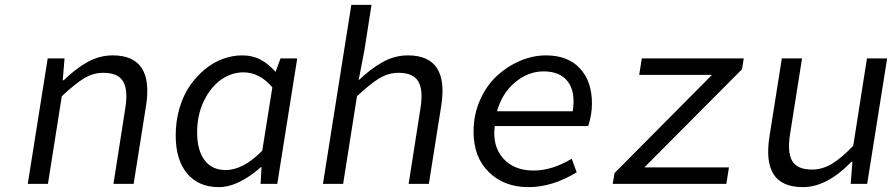

<svg xmlns="http://www.w3.org/2000/svg" viewBox="-20 -747 3638 780"><path d="M92.8 0 173.8 -509.8H242.2L234.9 -420.9H238.8Q288.6 -469.2 336.7 -495.6Q384.8 -522 438 -522Q605.5 -522 573.2 -316.9L522.9 0H440.9L488.8 -306.2Q501 -380.9 480.2 -416Q459.5 -451.2 399.9 -451.2Q358.9 -451.2 322.5 -429.4Q286.1 -407.7 231 -356L174.8 0Z M868.7 13.2Q786.6 13.2 740.2 -42.2Q693.8 -97.7 693.8 -196.8Q693.8 -255.4 709.2 -307.6Q724.6 -359.9 751.2 -398.4Q777.8 -437 812.3 -465.3Q846.7 -493.7 885.5 -507.8Q924.3 -522 963.4 -522Q1005.4 -522 1037.4 -505.4Q1069.3 -488.8 1099.6 -455.1L1119.6 -509.8H1187.5L1106.4 0H1038.6L1042.5 -67.9H1039.6Q1001 -32.7 956.1 -9.8Q911.1 13.2 868.7 13.2ZM896.5 -56.2Q968.3 -56.2 1045.4 -134.8L1086.4 -392.1Q1034.7 -453.1 968.8 -453.1Q920.4 -453.1 877.7 -422.9Q835 -392.6 807.9 -335.9Q780.8 -279.3 780.8 -209Q780.8 -137.2 810.8 -96.7Q840.8 -56.2 896.5 -56.2Z M1292 0 1407.2 -727.1H1489.3L1460.4 -543L1437 -420.9Q1487.8 -469.2 1535.9 -495.6Q1584 -522 1637.2 -522Q1804.7 -522 1772.5 -316.9L1722.2 0H1640.1L1688 -306.2Q1700.2 -380.9 1679.4 -416Q1658.7 -451.2 1599.1 -451.2Q1558.1 -451.2 1521.7 -429.4Q1485.4 -407.7 1430.2 -356L1374 0Z M2127 13.2Q2028.3 13.2 1966.1 -47.6Q1903.8 -108.4 1903.8 -211.9Q1903.8 -280.8 1929.9 -340.1Q1956.1 -399.4 1998.3 -438.5Q2040.5 -477.5 2092.8 -499.8Q2145 -522 2197.8 -522Q2287.1 -522 2335.9 -469.2Q2384.8 -416.5 2384.8 -327.1Q2384.8 -281.2 2369.6 -234.9H1989.7Q1980 -153.3 2023.9 -103.8Q2067.9 -54.2 2147.9 -54.2Q2222.7 -54.2 2302.7 -102.1L2322.8 -46.9Q2223.6 13.2 2127 13.2ZM1999 -294.9H2306.6Q2318.8 -372.6 2287.4 -414.8Q2255.9 -457 2188 -457Q2126.5 -457 2073.2 -413.1Q2020 -369.1 1999 -294.9Z M2469.2 0 2476.6 -43.9 2872.6 -442.9H2576.7L2587.4 -509.8H3001.5L2994.6 -465.8L2597.7 -66.9H2941.4L2930.7 0Z M3242.2 13.2Q3156.2 13.2 3123 -38.6Q3089.8 -90.3 3106 -192.9L3156.2 -509.8H3238.3L3189.9 -204.1Q3177.7 -128.4 3198.2 -93.3Q3218.8 -58.1 3278.8 -58.1Q3319.8 -58.1 3358.2 -80.6Q3396.5 -103 3446.3 -154.8L3502 -509.8H3584L3502.9 0H3436L3442.9 -89.8H3439Q3339.4 13.2 3242.2 13.2Z"/></svg>

Font: Office Code Pro Italic
Style: Regular
Weight: 400
Italic angle: -9°
Designer: Nathan Rutzky & Paul D. Hunt
Foundry: Adobe Systems Incorporated
Version: Version 1.004;PS 001.004;hotconv 1.0.70;makeotf.lib2.5.58329